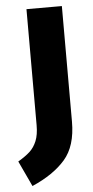

<svg xmlns="http://www.w3.org/2000/svg" viewBox="-100 -564 394 816"><g transform="rotate(-5 97.0 -155.5)"><path d="M196 -38Q196 66 146.5 123Q97 180 5 220L-46 111Q-14 92 4.5 75Q23 58 34 31.5Q45 5 45 -36V-531H196Z"/></g></svg>

Font: Fira Sans Extra Condensed
Style: Bold
Weight: 700
Width: 1
Designer: Carrois Corporate & Edenspiekermann AG
Foundry: Carrois Corporate GbR & Edenspiekermann AG
Version: Version 4.203